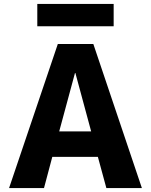

<svg xmlns="http://www.w3.org/2000/svg" viewBox="-20 -953 765 973"><path d="M169 -820V-933H556V-820ZM280 -287H442L362 -583H360ZM245 -158 203 0H26L273 -730H453L699 0H519L476 -158Z"/></svg>

Font: Mplus 1p ExtraBold
Style: Regular
Weight: 800
Version: Version 1.061